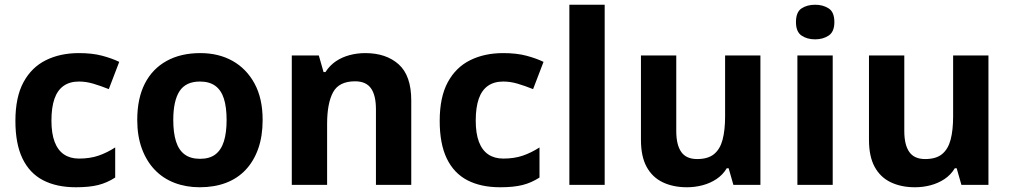

<svg xmlns="http://www.w3.org/2000/svg" viewBox="-20 -780 4268 810"><path d="M300 10Q219 10 162 -19.5Q105 -49 75 -111Q45 -173 45 -270Q45 -370 79 -433Q113 -496 173.5 -526Q234 -556 313 -556Q369 -556 410.5 -545Q452 -534 483 -519L439 -404Q404 -418 373.5 -427Q343 -436 313 -436Q274 -436 248 -417.5Q222 -399 209.5 -362.5Q197 -326 197 -271Q197 -217 210.5 -181.5Q224 -146 250 -128.5Q276 -111 313 -111Q360 -111 396 -123.5Q432 -136 466 -158V-31Q432 -9 394.5 0.5Q357 10 300 10Z M1088 -274Q1088 -205.6 1069.5 -153.1Q1050.9 -100.5 1016.5 -63.7Q982 -27 933 -8.5Q884 10 822.4 10Q765.2 10 716.6 -8.5Q668 -27 633 -63.5Q598 -100 578.5 -153Q559 -206 559 -274.2Q559 -364.7 591 -427.3Q623.1 -489.9 682.9 -522.9Q742.7 -556 825 -556Q902.4 -556 961.2 -523Q1020 -490 1054 -427.3Q1088 -364.7 1088 -274ZM711 -273.8Q711 -220 722.5 -183.5Q734 -147 759 -128.5Q784 -110 824 -110Q864 -110 888.5 -128.5Q913 -147 924.5 -183.5Q936 -220 936 -273.6Q936 -328 924.5 -364Q913 -400 888 -418Q863.1 -436 823.3 -436Q764 -436 737.5 -395.5Q711 -355 711 -273.8Z M1521 -556Q1609 -556 1662 -508.5Q1715 -461 1715 -356V0H1566V-319Q1566 -378 1545 -407.5Q1524 -437 1478 -437Q1410 -437 1385 -390.5Q1360 -344 1360 -257V0H1211V-546H1325L1345 -476H1353Q1371 -504 1397 -521.5Q1423 -539 1455 -547.5Q1487 -556 1521 -556Z M2090 10Q2009 10 1952 -19.5Q1895 -49 1865 -111Q1835 -173 1835 -270Q1835 -370 1869 -433Q1903 -496 1963.5 -526Q2024 -556 2103 -556Q2159 -556 2200.5 -545Q2242 -534 2273 -519L2229 -404Q2194 -418 2163.5 -427Q2133 -436 2103 -436Q2064 -436 2038 -417.5Q2012 -399 1999.5 -362.5Q1987 -326 1987 -271Q1987 -217 2000.5 -181.5Q2014 -146 2040 -128.5Q2066 -111 2103 -111Q2150 -111 2186 -123.5Q2222 -136 2256 -158V-31Q2222 -9 2184.5 0.5Q2147 10 2090 10Z M2531 0H2382V-760H2531Z M3188 -546V0H3074L3054 -70H3046Q3029 -42 3002.5 -24.5Q2976 -7 2944 1.5Q2912 10 2878 10Q2820 10 2776 -11Q2732 -32 2708 -76Q2684 -120 2684 -190V-546H2833V-227Q2833 -169 2854 -139Q2875 -109 2921 -109Q2967 -109 2992.5 -130Q3018 -151 3028.5 -191Q3039 -231 3039 -289V-546Z M3493 -546V0H3344V-546ZM3419 -760Q3452 -760 3476 -744.5Q3500 -729 3500 -686.8Q3500 -646 3476 -630Q3452 -614 3419 -614Q3384.7 -614 3361.4 -630Q3338 -646 3338 -686.8Q3338 -729 3361.4 -744.5Q3384.7 -760 3419 -760Z M4150 -546V0H4036L4016 -70H4008Q3991 -42 3964.5 -24.5Q3938 -7 3906 1.5Q3874 10 3840 10Q3782 10 3738 -11Q3694 -32 3670 -76Q3646 -120 3646 -190V-546H3795V-227Q3795 -169 3816 -139Q3837 -109 3883 -109Q3929 -109 3954.5 -130Q3980 -151 3990.5 -191Q4001 -231 4001 -289V-546Z"/></svg>

Font: Noto Sans Telugu
Style: Regular
Weight: 400
Designer: Jelle Bosma - Monotype Design Team
Foundry: Monotype Imaging Inc.
Version: Version 2.003